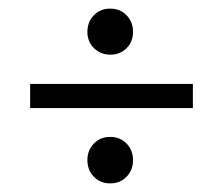

<svg xmlns="http://www.w3.org/2000/svg" viewBox="-20 -509 518 446"><path d="M289 -435Q289 -412 274 -397Q259 -382 236.5 -382Q214 -382 198.5 -397Q183 -412 183 -435Q183 -458 198 -473.5Q213 -489 236 -489Q259 -489 274 -473.5Q289 -458 289 -435ZM274 -98.5Q259 -83 236 -83Q213 -83 198 -98.5Q183 -114 183 -137Q183 -160 198 -175.5Q213 -191 236 -191Q259 -191 274 -175.5Q289 -160 289 -137Q289 -114 274 -98.5ZM50 -314H428V-258H50Z"/></svg>

Font: Karma
Style: Regular
Weight: 400
Designer: Joana Correia
Foundry: Indian Type Foundry
Version: Version 1.202;PS 1.0;hotconv 1.0.78;makeotf.lib2.5.61930; tt